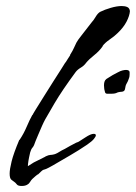

<svg xmlns="http://www.w3.org/2000/svg" viewBox="-20 -609 451 637"><path d="M52 8Q41 8 37 4Q34 1 32.5 -1Q31 -3 28 -5Q24 -8 18 -12.5Q12 -17 12 -33Q12 -47 18.5 -73.5Q25 -100 44 -145H45Q59 -166 68.5 -188.5Q78 -211 88 -229V-227Q88 -229 99 -246.5Q110 -264 125.5 -289Q141 -314 157 -339Q173 -364 184.5 -382Q196 -400 197 -402V-401Q199 -404 205.5 -414.5Q212 -425 213 -426H212Q222 -442 225.5 -450.5Q229 -459 233.5 -467.5Q238 -476 250 -491L285 -536Q290 -541 297.5 -553.5Q305 -566 313 -570Q327 -577 347.5 -583Q368 -589 384 -589Q395 -589 402.5 -585.5Q410 -582 411 -572Q410 -557 400 -537.5Q390 -518 370 -499Q360 -489 344 -478Q328 -467 320 -456H321Q310 -440 292.5 -426Q275 -412 266 -401Q259 -391 248 -384.5Q237 -378 231 -370Q186 -309 161 -266.5Q136 -224 130 -213Q126 -206 119.5 -191.5Q113 -177 107 -162.5Q101 -148 98 -141Q93 -125 88 -119.5Q83 -114 80 -103Q79 -99 76.5 -87Q74 -75 73 -65.5Q72 -56 73 -58L92 -70L130 -89L131 -90Q142 -95 147 -95Q152 -95 160 -97Q168 -99 185 -110Q186 -110 195 -115Q204 -120 213.5 -125.5Q223 -131 224 -131Q235 -137 236.5 -137Q238 -137 242 -139.5Q246 -142 263 -153Q281 -165 291 -165Q298 -165 298 -160Q298 -156 291.5 -148Q285 -140 269 -129Q241 -110 212.5 -93.5Q184 -77 155 -60Q139 -51 133 -48.5Q127 -46 125.5 -46Q124 -46 121 -44Q118 -42 108 -32L107 -31Q105 -31 97 -24Q89 -17 87 -15Q83 -11 79.5 -5Q76 1 70 4Q63 8 52 8ZM336 -298Q330 -298 328.5 -303Q327 -308 326 -313Q326 -315 325.5 -318.5Q325 -322 325 -326Q325 -332 326.5 -337.5Q328 -343 333 -347Q345 -355 354 -360Q363 -365 371 -369Q380 -374 387 -375.5Q394 -377 398 -377Q409 -377 410 -370V-362Q410 -359 409.5 -355.5Q409 -352 407 -347Q405 -340 400.5 -332.5Q396 -325 395 -315Q394 -305 383 -304.5Q372 -304 365 -300Q359 -298 350 -298Q341 -298 337 -298Z"/></svg>

Font: Vujahday Script
Style: Regular
Weight: 400
Designer: Robert E. Leuschke
Foundry: Robert E. Leuschke
Version: Version 1.010; ttfautohint (v1.8.3)